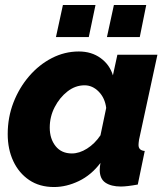

<svg xmlns="http://www.w3.org/2000/svg" viewBox="-20 -742 674 772"><path d="M197 10Q139 10 97.5 -18Q56 -46 33.5 -94Q11 -142 11 -203Q11 -270 34 -329.5Q57 -389 97 -435.5Q137 -482 188.5 -508.5Q240 -535 297 -535Q348 -535 384.5 -508.5Q421 -482 434 -439L452 -522H613L539 -180Q537 -166 537 -159Q537 -137 562 -135L534 0Q490 8 466 8Q427 8 404 -7.5Q381 -23 381 -59Q381 -71 384 -87Q347 -38 297 -14Q247 10 197 10ZM269 -125Q299 -125 330 -144.5Q361 -164 384 -198L407 -308Q402 -348 377 -373.5Q352 -399 320 -399Q283 -399 251.5 -374.5Q220 -350 200 -311.5Q180 -273 180 -229Q180 -184 203.5 -154.5Q227 -125 269 -125ZM205 -593 233 -722H364L337 -593ZM410 -593 438 -722H568L542 -593Z"/></svg>

Font: Raleway ExtraBold
Style: Italic
Weight: 800
Italic angle: -12°
Designer: Matt McInerney, Pablo Impallari, Rodrigo Fuenzalida
Foundry: Matt McInerney, Pablo Impallari, Rodrigo Fuenzalida
Version: Version 4.026